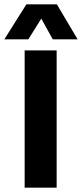

<svg xmlns="http://www.w3.org/2000/svg" viewBox="-39 -868 379 888"><path d="M224 -848 320 -686H205L152 -782L92 -686H-19L83 -848ZM223 0H75V-635H223Z"/></svg>

Font: Gemunu Libre ExtraBold
Style: Regular
Weight: 800
Designer: Puspanada Ekanayake, Sola Matas, Pathum Egodawatta, Kosala Senevirathne
Foundry: mooniak
Version: Version 1.100